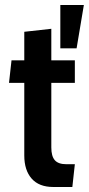

<svg xmlns="http://www.w3.org/2000/svg" viewBox="-20 -737 355 767"><path d="M77 -116V-406H16L26 -496H77V-610L185 -622V-496H279V-406H185V-148Q185 -113 199 -97Q213 -81 245 -81H279L269 10H193Q136 10 106.5 -23.5Q77 -57 77 -116ZM221 -717H315L286 -544H221Z"/></svg>

Font: Cabin Condensed SemiBold
Style: Regular
Weight: 600
Width: 3
Designer: Pablo Impallari
Foundry: Pablo Impallari. http://www.impallari.com Igino Marini. http://www.ikern.com
Version: Version 2.200